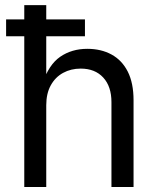

<svg xmlns="http://www.w3.org/2000/svg" viewBox="-20 -748 631 768"><path d="M165 -327.1V0H77.1V-727.5H165V-413.6H149.9Q174.8 -489.3 220.9 -521Q267.1 -552.7 329.1 -552.7Q384.3 -552.7 426 -530Q467.8 -507.3 491 -461.7Q514.2 -416 514.2 -346.7V0H425.8V-339.4Q425.8 -402.3 392.8 -438Q359.9 -473.6 302.7 -473.6Q263.7 -473.6 232.4 -456.5Q201.2 -439.5 183.1 -406.7Q165 -374 165 -327.1ZM4.4 -603V-670.4H319.8V-603Z"/></svg>

Font: Atlassian Sans
Style: Regular
Weight: 400
Designer: Rasmus Andersson
Foundry: Modifications by Atlassian Pty Ltd, manufactured by rsms
Version: Version 4.001;git-9221beed3